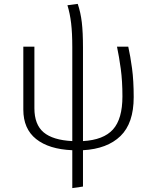

<svg xmlns="http://www.w3.org/2000/svg" viewBox="-20 -763 788 988"><path d="M352 10Q232 5 166 -47.5Q100 -100 100 -199V-523H157V-206Q157 -122 204.5 -82Q252 -42 352 -37V-520Q352 -593 346 -643.5Q340 -694 327 -736L380 -743Q395 -699 401 -648Q407 -597 407 -518V-37Q513 -43 561.5 -97Q610 -151 610 -267Q610 -346 601.5 -408.5Q593 -471 582 -523H640Q651 -474 659.5 -411Q668 -348 668 -263Q668 -129 600 -63Q532 3 407 10V197L352 205Z"/></svg>

Font: Jldddboxgfspflltxgxzjzlszac
Style: Regular
Weight: 300
Designer: Carrois Corporate & Edenspiekermann
Foundry: Carrois Corporate GbR & Edenspiekermann AG
Version: Version 2.001